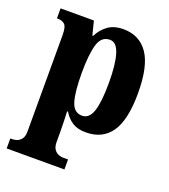

<svg xmlns="http://www.w3.org/2000/svg" viewBox="-140 -647 859 975"><g transform="rotate(20 289.5 -160.0)"><path d="M9 226V172H21Q31 172 44.5 167.5Q58 163 68.5 149.5Q79 136 79 108V-411Q79 -457 65 -469.5Q51 -482 28 -482H23V-536H203L222 -461H226Q244 -498 276.5 -522Q309 -546 360 -546Q447 -546 493.5 -478.5Q540 -411 540 -266Q540 -121 494 -54.5Q448 12 358 12Q313 12 285 -6Q257 -24 238 -56H233Q234 -32 235 -3.5Q236 25 236 55V107Q236 135 246.5 149Q257 163 270.5 167.5Q284 172 293 172H321V226ZM311 -61Q350 -61 366.5 -111.5Q383 -162 383 -265Q383 -364 366.5 -418Q350 -472 314 -472Q267 -472 251.5 -417.5Q236 -363 236 -266Q236 -162 251.5 -111.5Q267 -61 311 -61Z"/></g></svg>

Font: Noto Serif Georgian Condensed ExtraBold
Style: Regular
Weight: 800
Width: 3
Designer: Monotype Design Team, Akaki Razmadze
Foundry: Google LLC
Version: Version 2.003; ttfautohint (v1.8.4.7-5d5b)